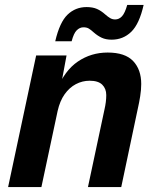

<svg xmlns="http://www.w3.org/2000/svg" viewBox="-20 -762 640 782"><path d="M13 0 127.2 -536H251L223.8 -389.6L211.6 -395.6Q242.8 -474.4 296.9 -511.2Q351 -548 418.4 -548Q489.4 -548 522.3 -513.3Q555.2 -478.6 555.2 -420Q555.2 -396.8 551 -370.1Q546.8 -343.4 541.2 -319.2L473.8 0H338.2L405.6 -316.4Q409 -331 410.9 -345.8Q412.8 -360.6 412.8 -374.8Q412.8 -400.8 396.5 -417Q380.2 -433.2 345.2 -433.2Q315.4 -433.2 289 -419.3Q262.6 -405.4 243.3 -378.2Q224 -351 214.8 -310.4L148.6 0ZM434.6 -600.4Q411.2 -600.4 394.5 -608.2Q377.8 -616 362.2 -629.6Q350.2 -640.6 341.6 -645.7Q333 -650.8 319.8 -650.8Q304.8 -650.8 292.5 -638.6Q280.2 -626.4 271.8 -594H205Q223 -671.4 255.1 -702.3Q287.2 -733.2 332.6 -733.2Q357.8 -733.2 375.1 -725.5Q392.4 -717.8 408.6 -703.2Q420.2 -693 429.2 -687.9Q438.2 -682.8 449 -682.8Q465 -682.8 476.9 -695.7Q488.8 -708.6 498.2 -742H565Q547.6 -664.6 514.6 -632.5Q481.6 -600.4 434.6 -600.4Z"/></svg>

Font: Geist Mono
Style: Italic
Weight: 400
Italic angle: -12°
Monospace: yes
Designer: Basement.studio, Andrés Briganti, Mateo Zaragoza
Foundry: Basement.studio, Vercel, Andrés Briganti, Guido Ferreyra, Mateo Zaragoza
Version: Version 1.500